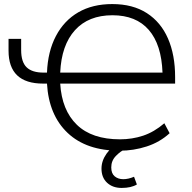

<svg xmlns="http://www.w3.org/2000/svg" viewBox="-20 -733 945 944"><path d="M568 8Q405 8 312.5 -79.5Q220 -167 211 -322H192Q22 -322 22 -484V-542H84V-487Q84 -428 111 -402Q138 -376 194 -376H211Q215 -480 255 -556Q295 -632 365 -672.5Q435 -713 532 -713Q633 -713 702 -668.5Q771 -624 806 -543.5Q841 -463 841 -354V-322H276Q284 -191 358 -119.5Q432 -48 570 -48Q630 -48 684 -66Q738 -84 788 -127L814 -78Q766 -34 701.5 -13Q637 8 568 8ZM533 -658Q415 -658 348.5 -584.5Q282 -511 276 -376H779Q774 -514 711.5 -586Q649 -658 533 -658ZM578 191Q534 191 506.5 165.5Q479 140 479 96Q479 58 503.5 23Q528 -12 571 -34L596 0Q573 10 550 33.5Q527 57 527 90Q527 120 544 134Q561 148 586 148Q611 148 639 136L653 174Q625 191 578 191Z"/></svg>

Font: Nunito Sans Light
Style: Regular
Weight: 300
Designer: Vernon Adams
Foundry: Vernon Adams
Version: Version 3.101; ttfautohint (v1.8.4.7-5d5b);gftools[0.9.27]